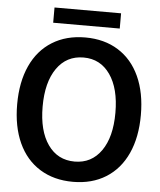

<svg xmlns="http://www.w3.org/2000/svg" viewBox="-58 -895 796 954"><g transform="rotate(5 340.5 -417.5)"><path d="M32 -350Q32 -461 69 -542Q106 -623 176 -666.5Q246 -710 341 -710Q436 -710 505.5 -666.5Q575 -623 612 -542Q649 -461 649 -350Q649 -239 612 -158Q575 -77 505.5 -33.5Q436 10 341 10Q246 10 176 -33.5Q106 -77 69 -158Q32 -239 32 -350ZM522 -350Q522 -471 473.5 -540.5Q425 -610 341 -610Q256 -610 207.5 -540.5Q159 -471 159 -350Q159 -229 207.5 -160Q256 -91 341 -91Q425 -91 473.5 -160Q522 -229 522 -350ZM175 -845H507V-769H175Z"/></g></svg>

Font: Sarabun SemiBold
Style: Regular
Weight: 600
Designer: Suppakit Chalermlarp | Katatrad Co.,Ltd.
Foundry: Cadson Demak Co.,Ltd.
Version: Version 1.000; ttfautohint (v1.6)